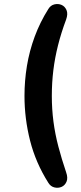

<svg xmlns="http://www.w3.org/2000/svg" viewBox="-20 -733 398 941"><path d="M217 163Q155 65 127.5 -43.5Q100 -152 100 -263Q100 -337 112 -410Q124 -483 150 -553.5Q176 -624 217 -689Q228 -707 246.5 -711.5Q265 -716 281.5 -709Q298 -702 306 -683.5Q314 -665 304 -637Q280 -573 264.5 -511.5Q249 -450 241.5 -389Q234 -328 234 -263Q234 -198 242 -137Q250 -76 266 -15Q282 46 304 111Q314 139 306 157.5Q298 176 281.5 183Q265 190 246.5 185.5Q228 181 217 163Z"/></svg>

Font: Nunito ExtraLight
Style: Regular
Weight: 200
Designer: Vernon Adams
Foundry: Vernon Adams
Version: Version 3.602